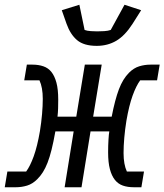

<svg xmlns="http://www.w3.org/2000/svg" viewBox="-48 -788 692 808"><path d="M-17 -66H62Q79 -89 94 -130.5Q109 -172 120 -236Q126 -273 129 -308Q132 -343 132 -372Q132 -420 118 -450H54L65 -516H89Q114 -516 134.5 -509Q155 -502 168.5 -485Q182 -468 189.5 -440Q197 -412 197 -369Q197 -348 196.5 -331.5Q196 -315 194 -297H273L309 -516H380L344 -297H422Q436 -369 452.5 -412.5Q469 -456 495 -482Q515 -502 538 -509Q561 -516 585 -516H624L613 -450H542Q525 -427 510 -385.5Q495 -344 484 -280Q478 -243 475 -208Q472 -173 472 -144Q472 -96 486 -66H558L547 0H515Q489 0 469 -7Q449 -14 435.5 -31Q422 -48 414.5 -76Q407 -104 407 -147Q407 -176 408.5 -200Q410 -224 412 -235H333L295 0H224L262 -235H185Q177 -190 169 -158Q161 -126 152 -103Q143 -80 132.5 -63.5Q122 -47 109 -34Q89 -14 66 -7Q43 0 19 0H-28ZM359 -595Q305 -595 276.5 -619Q248 -643 232 -688L212 -745L286 -768L308 -662Q318 -658 334.5 -657Q351 -656 361 -656Q375 -656 391 -657Q407 -658 418 -662L476 -768L546 -745L510 -688Q478 -638 441.5 -616.5Q405 -595 359 -595Z"/></svg>

Font: IBM Plex Mono
Style: Italic
Weight: 400
Italic angle: -9°
Monospace: yes
Designer: Mike Abbink, Paul van der Laan, Pieter van Rosmalen
Foundry: Bold Monday
Version: Version 2.3